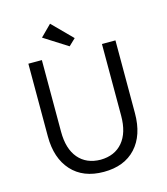

<svg xmlns="http://www.w3.org/2000/svg" viewBox="-129 -989 958 1099"><g transform="rotate(-15 350.0 -439.5)"><path d="M92 -269V-700H172V-275Q172 -174 219 -118.5Q266 -63 350 -62Q434 -63 481 -118.5Q528 -174 528 -275V-700H608V-269Q608 -138 540 -64Q472 10 350 10Q228 10 160 -65Q92 -140 92 -269ZM206 -824 271 -889 386 -773 346 -735Z"/></g></svg>

Font: Tilda Sans
Style: Regular
Weight: 400
Designer: ParaType Ltd
Foundry: ParaType Ltd
Version: Version 1.002W